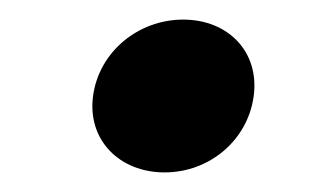

<svg xmlns="http://www.w3.org/2000/svg" viewBox="-20 -164 337 196"><path d="M75 -66C69 -21 102 12 148 12C194 12 233 -21 239 -66C245 -111 213 -144 167 -144C121 -144 81 -111 75 -66Z"/></svg>

Font: Falling Sky
Style: ExtObl
Weight: 400
Designer: Paul D. Hunt
Foundry: Adobe Systems Incorporated
Version: Version 1.02